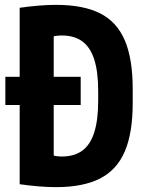

<svg xmlns="http://www.w3.org/2000/svg" viewBox="-20 -760 590 790"><path d="M2 -328V-444H312V-328ZM210 10Q146 10 61 -2V-728Q146 -740 210 -740Q323 -740 392 -705Q461 -670 493.5 -594Q526 -518 526 -395V-335Q526 -213 493.5 -137Q461 -61 391.5 -25.5Q322 10 210 10ZM178 -130Q189 -123 202.5 -119.5Q216 -116 234 -116Q286 -116 319 -140.5Q352 -165 368 -216Q384 -267 384 -345V-385Q384 -464 368 -514.5Q352 -565 319 -589.5Q286 -614 234 -614Q216 -614 202.5 -611Q189 -608 178 -600L201 -646V-84Z"/></svg>

Font: M PLUS Code Latin SemiExpanded
Style: Bold
Weight: 700
Width: 6
Designer: Coji Morishita
Foundry: UNDERFOREST DESIGN
Version: Version 1.002; ttfautohint (v1.8.3)